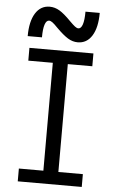

<svg xmlns="http://www.w3.org/2000/svg" viewBox="-63 -1005 625 1046"><g transform="rotate(5 250.0 -481.5)"><path d="M75 0V-70H209V-660H75V-730H425V-660H291V-70H425V0ZM334 -783Q306 -783 280 -799Q254 -815 217 -852Q198 -872 187.5 -879.5Q177 -887 169 -887Q154 -887 146 -863Q138 -839 138 -793H60Q60 -873 88 -918Q116 -963 166 -963Q194 -963 220 -947.5Q246 -932 283 -894Q302 -875 312.5 -867Q323 -859 331 -859Q346 -859 354 -883Q362 -907 362 -953H440Q440 -873 412 -828Q384 -783 334 -783Z"/></g></svg>

Font: M PLUS 1 Code
Style: Regular
Weight: 400
Designer: Coji Morishita
Foundry: UNDERFOREST DESIGN
Version: Version 1.005